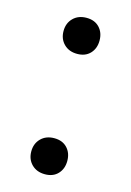

<svg xmlns="http://www.w3.org/2000/svg" viewBox="-85 -537 400 587"><g transform="rotate(15 115.5 -243.5)"><path d="M116 4Q90 4 74 -12Q58 -28 58 -53Q58 -78 74 -94Q90 -110 116 -110Q142 -110 157 -94Q172 -78 172 -53Q172 -28 157 -12Q142 4 116 4ZM116 -377Q90 -377 74 -393Q58 -409 58 -434Q58 -459 74 -475Q90 -491 116 -491Q142 -491 157 -475Q172 -459 172 -434Q172 -409 157 -393Q142 -377 116 -377Z"/></g></svg>

Font: Chiron GoRound TC N
Style: Regular
Weight: 350
Designer: Ryoko NISHIZUKA 西塚涼子 (kana, bopomofo & ideographs); Paul D. Hunt (Latin, Greek & Cyrillic); Sandoll Communications 산돌커뮤니
Foundry: Adobe
Version: Version 1.000;hotconv 1.1.1;makeotfexe 2.6.0